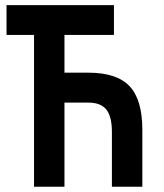

<svg xmlns="http://www.w3.org/2000/svg" viewBox="-20 -713 626 733"><path d="M109.9 0V-579.6H4.9V-693.4H415V-579.6H226.1V-435.5H317.4Q425.8 -435.5 474.6 -384Q523.4 -332.5 523.4 -217.8V0H407.2V-209Q407.2 -268.1 386 -294.7Q364.7 -321.3 317.4 -321.3H226.1V0Z"/></svg>

Font: Caskaydia Cove SemiBold
Style: Regular
Weight: 600
Monospace: yes
Designer: Aaron Bell
Foundry: Saja Typeworks
Version: Version 4.300; ttfautohint (v1.8.3)